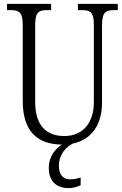

<svg xmlns="http://www.w3.org/2000/svg" viewBox="-20 -734 630 988"><path d="M335 234C354 234 377 228 395 219V179C374 186 359 189 342 189C308 189 283 169 283 119C283 61 320 22 354 5C455 -16 505 -97 505 -205V-603C505 -672 524 -682 569 -682H586V-714H381V-682H400C444 -682 463 -672 463 -606V-207C463 -115 417 -34 311 -34C221 -34 161 -85 161 -210V-603C161 -673 180 -682 224 -682H243V-714H16V-682H33C78 -682 97 -672 97 -606V-215C97 -54 176 9 299 10C263 31 231 75 231 128C231 201 271 234 335 234Z"/></svg>

Font: Noto Serif Hebrew Condensed Light
Style: Regular
Weight: 300
Width: 3
Designer: Monotype Design Team
Foundry: Monotype Imaging Inc.
Version: Version 2.004